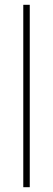

<svg xmlns="http://www.w3.org/2000/svg" viewBox="-20 -780 220 800"><path d="M104 -760H77V0H104Z"/></svg>

Font: Noto Sans Display SemiCondensed Thin
Style: Regular
Weight: 250
Width: 4
Designer: Monotype Design team
Foundry: Monotype Imaging Inc.
Version: 1.000